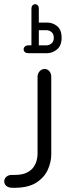

<svg xmlns="http://www.w3.org/2000/svg" viewBox="-115 -715 318 910"><path d="M34 -500V-674Q34 -684 39 -689.5Q44 -695 51 -695Q59 -695 64 -689.5Q69 -684 69 -674V-608H109Q135 -608 156 -591Q177 -574 177 -536Q177 -499 155.5 -481Q134 -463 109 -463H19Q9 -463 3 -468Q-3 -473 -3 -481Q-3 -489 3 -494.5Q9 -500 19 -500ZM69 -572V-500H104Q118 -500 129 -509Q140 -518 140 -536Q140 -554 129 -563Q118 -572 104 -572ZM-41 175H-57Q-74 175 -84.5 166.5Q-95 158 -95 145Q-95 132 -85 123Q-75 114 -59 114H-45Q-10 114 11.5 103.5Q33 93 44 77Q55 61 59 44.5Q63 28 63 16V-350Q63 -367 73 -377.5Q83 -388 96 -388Q110 -388 119 -377.5Q128 -367 128 -350V16Q128 53 111.5 89.5Q95 126 58 150Q21 174 -41 175Z"/></svg>

Font: Beiruti
Style: Regular
Weight: 400
Version: Version 1.00